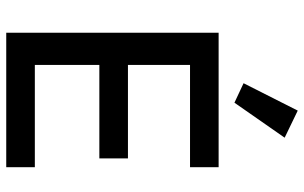

<svg xmlns="http://www.w3.org/2000/svg" viewBox="-204 -794 998 631"><g transform="rotate(90 295.5 -479.0)"><path d="M318 -750 254 -780 344 -958 433 -915ZM88 0V-698H530V-604H194V-400H501V-306H194V-94H530V0Z"/></g></svg>

Font: Anuphan Medium
Style: Regular
Weight: 500
Designer: Mike Abbink, Paul van der Laan, Pieter van Rosmalen, Mint Tantisuwanna
Foundry: Bold Monday; Cadson Demak
Version: Version 3.002;hotconv 1.0.109;makeotfexe 2.5.65596